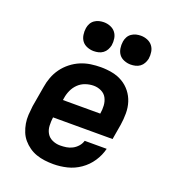

<svg xmlns="http://www.w3.org/2000/svg" viewBox="-139 -863 877 976"><g transform="rotate(20 300.0 -375.0)"><path d="M260 8Q236 8 212.5 5Q189 2 167.5 -5.5Q146 -13 127.5 -26Q109 -39 94.5 -56Q80 -73 71.5 -94Q63 -115 59 -138Q55 -161 56.5 -185Q58 -209 61 -233L80 -343Q84 -370 94 -397Q104 -424 121 -447.5Q138 -471 161.5 -489.5Q185 -508 211.5 -519Q238 -530 265.5 -534Q293 -538 320 -538Q352 -538 382.5 -532Q413 -526 438.5 -511Q464 -496 482.5 -472.5Q501 -449 510 -420.5Q519 -392 519 -360.5Q519 -329 514 -297L500 -215H178Q175 -192 176 -169.5Q177 -147 187.5 -129Q198 -111 218 -102Q238 -93 260 -93Q277 -93 293.5 -95.5Q310 -98 325.5 -106Q341 -114 353 -127.5Q365 -141 370 -158H489Q480 -121 458 -88Q436 -55 403.5 -32.5Q371 -10 334 -1Q297 8 260 8ZM195 -315H397Q401 -338 399.5 -360Q398 -382 388.5 -400Q379 -418 359.5 -427.5Q340 -437 318 -437Q296 -437 274 -429.5Q252 -422 235.5 -406Q219 -390 209.5 -369Q200 -348 197 -327ZM456 -602Q438 -602 420.5 -609Q403 -616 393 -629.5Q383 -643 380 -661.5Q377 -680 380 -699Q382 -712 388.5 -724Q395 -736 406.5 -744Q418 -752 431 -755Q444 -758 456 -758Q475 -758 492 -751Q509 -744 519.5 -730.5Q530 -717 533 -698.5Q536 -680 533 -661Q530 -648 523.5 -636Q517 -624 506 -616Q495 -608 482 -605Q469 -602 456 -602ZM256 -602Q238 -602 220.5 -609Q203 -616 193 -629.5Q183 -643 180 -661.5Q177 -680 180 -699Q182 -712 188.5 -724Q195 -736 206.5 -744Q218 -752 231 -755Q244 -758 256 -758Q275 -758 292 -751Q309 -744 319.5 -730.5Q330 -717 333 -698.5Q336 -680 333 -661Q330 -648 323.5 -636Q317 -624 306 -616Q295 -608 282 -605Q269 -602 256 -602Z"/></g></svg>

Font: Iosevka Slab Extended Oblique
Style: Bold
Weight: 700
Width: 7
Italic angle: -9°
Monospace: yes
Designer: Belleve Invis
Foundry: Belleve Invis
Version: Version 11.1.1; ttfautohint (v1.8.3)